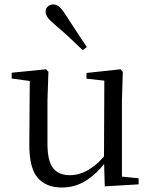

<svg xmlns="http://www.w3.org/2000/svg" viewBox="-20 -838 693 873"><path d="M260.9 14.6Q189.8 14.6 151.1 -29.8Q112.3 -74.2 113.3 -185.8L115.5 -483.7L137.7 -466.6L33.1 -481V-507.3L189.5 -523L200.2 -511.5L195.8 -380.4V-185.1Q195.8 -105.3 221.6 -73.3Q247.4 -41.4 296.3 -41.4Q342.8 -41.4 386.1 -68.1Q429.4 -94.9 464.9 -141.8L488.1 -103H461.7Q423.1 -51 373.2 -18.2Q323.3 14.6 260.9 14.6ZM456.4 9.3 452.8 -114.1V-115.5L454.4 -471.2L373.2 -480.3V-506.2L528.2 -523L538.4 -511.5L534.4 -380.4V-35L610.3 -27.4V0.2ZM374.8 -624 356 -610.1Q325.9 -639.2 295.1 -667.9Q264.3 -696.6 231.7 -723.8Q208.8 -742.9 198.1 -757Q187.4 -771.1 187.4 -783.8Q187.4 -800.3 198.2 -809.1Q208.9 -817.9 221.8 -817.9Q236 -817.9 248.5 -807.8Q261 -797.8 276.8 -773Q302.1 -734 326.5 -696.9Q350.9 -659.9 374.8 -624Z"/></svg>

Font: Noto Serif JP
Style: Regular
Weight: 200
Designer: Ryoko NISHIZUKA 西塚涼子 (kana & ideographs); Frank Grießhammer (Latin, Greek & Cyrillic); Wenlong ZHANG 张文龙 (bopomofo); San
Foundry: Adobe
Version: Version 2.001;hotconv 1.1.0;makeotfexe 2.6.0